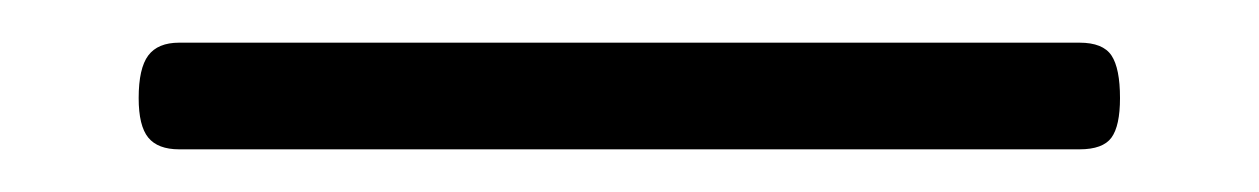

<svg xmlns="http://www.w3.org/2000/svg" viewBox="-20 50 590 90"><path d="M64 120Q54 120 49.5 114.5Q45 109 45 96Q45 82 49.5 76Q54 70 64 70H486Q497 70 501 76Q505 82 505 96Q505 109 501 114.5Q497 120 486 120Z"/></svg>

Font: Playwrite CL ExtraLight
Style: Regular
Weight: 200
Designer: Veronika Burian, José Scaglione
Foundry: TypeTogether
Version: Version 1.002